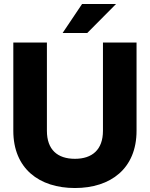

<svg xmlns="http://www.w3.org/2000/svg" viewBox="-20 -934 754 966"><path d="M357 12C537 12 667 -86 667 -276V-720H498V-276C498 -181 444 -135 357 -135C269 -135 216 -181 216 -276V-720H47V-276C47 -86 177 12 357 12ZM295 -768H419L564 -914H393Z"/></svg>

Font: Aspekta 750
Style: Regular
Weight: 750
Designer: Ivo Dolenc
Version: Version 2.000